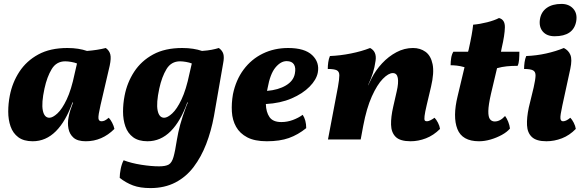

<svg xmlns="http://www.w3.org/2000/svg" viewBox="-20 -712 2982 980"><path d="M520 -467Q538 -454 543 -434.5Q548 -415 540 -377L493 -175Q481 -123 482.5 -108Q484 -93 498 -93Q506 -93 514 -96.5Q522 -100 535 -111Q544 -102 552.5 -85.5Q561 -69 564 -54Q501 9 418 9Q376 9 355.5 -9Q335 -27 329.5 -55.5Q324 -84 330 -113Q333 -131 339 -149.5Q345 -168 353 -189H350Q316 -93 265 -42Q214 9 147 9Q101 9 73.5 -11.5Q46 -32 34 -66.5Q22 -101 22 -142Q22 -183 30 -224Q43 -291 79 -346Q115 -401 175.5 -434Q236 -467 324 -467Q354 -467 379 -463Q404 -459 424 -452Q477 -456 520 -467ZM207 -260Q191 -186 198.5 -148.5Q206 -111 232 -111Q249 -111 273 -133Q297 -155 320.5 -204.5Q344 -254 361 -336L373 -388Q361 -393 343.5 -396Q326 -399 313 -399Q268 -399 244 -359.5Q220 -320 207 -260Z M748 248Q695 248 659 234.5Q623 221 591 196Q591 176 596 150.5Q601 125 611 106Q650 121 701 129Q752 137 792 137Q825 137 841 128Q857 119 865.5 89.5Q874 60 883 1Q889 -36 900 -76.5Q911 -117 931 -170L939 -189H936Q902 -93 851 -42Q800 9 733 9Q687 9 659.5 -11.5Q632 -32 620 -66.5Q608 -101 608 -142Q608 -183 616 -224Q629 -291 665 -346Q701 -401 761.5 -434Q822 -467 910 -467Q940 -467 965.5 -463Q991 -459 1011 -452Q1040 -454 1060.5 -458Q1081 -462 1097 -467Q1115 -454 1120 -436.5Q1125 -419 1119 -389L1072 -119Q1058 -43 1032.5 23Q1007 89 968.5 140Q930 191 875 219.5Q820 248 748 248ZM793 -260Q777 -186 784.5 -148.5Q792 -111 818 -111Q835 -111 859 -133Q883 -155 906.5 -204.5Q930 -254 947 -336L959 -388Q947 -393 929.5 -396Q912 -399 899 -399Q854 -399 830 -359.5Q806 -320 793 -260Z M1342 9Q1280 9 1242 -11Q1204 -31 1185 -65Q1166 -99 1163.5 -142Q1161 -185 1169 -231Q1184 -304 1223.5 -357Q1263 -410 1321.5 -438.5Q1380 -467 1451 -467Q1535 -467 1573.5 -430.5Q1612 -394 1602 -341Q1595 -305 1560 -269.5Q1525 -234 1468 -209.5Q1411 -185 1337 -181Q1338 -140 1355.5 -114.5Q1373 -89 1416 -89Q1446 -89 1474.5 -99.5Q1503 -110 1525 -126Q1543 -99 1543 -58Q1501 -24 1454.5 -7.5Q1408 9 1342 9ZM1346 -263Q1345 -255 1343 -248Q1401 -253 1439.5 -276Q1478 -299 1485 -336Q1491 -366 1480.5 -383Q1470 -400 1443 -400Q1413 -400 1386 -367.5Q1359 -335 1346 -263Z M1654 0 1705 -269Q1712 -308 1712 -327.5Q1712 -347 1698.5 -353.5Q1685 -360 1653 -360Q1653 -377 1655.5 -394.5Q1658 -412 1664 -426Q1716 -428 1771 -439Q1826 -450 1869 -467Q1904 -449 1897 -402Q1892 -367 1883.5 -340Q1875 -313 1859 -278V-276L1876 -311Q1897 -353 1930 -388.5Q1963 -424 2003.5 -445.5Q2044 -467 2088 -467Q2125 -467 2152 -447.5Q2179 -428 2188 -384.5Q2197 -341 2180 -269L2158 -176Q2149 -138 2147 -120Q2145 -102 2148 -97.5Q2151 -93 2159 -93Q2173 -93 2198 -111Q2207 -102 2215.5 -85.5Q2224 -69 2226 -54Q2193 -21 2154 -6Q2115 9 2076 9Q2022 9 1999.5 -13.5Q1977 -36 1976 -75.5Q1975 -115 1987 -167L2005 -246Q2015 -289 2010.5 -314Q2006 -339 1985 -339Q1963 -339 1934 -309.5Q1905 -280 1878 -220Q1851 -160 1834 -70L1821 0Z M2425 9Q2339 9 2314.5 -53.5Q2290 -116 2316 -222L2351 -369Q2330 -375 2312.5 -377Q2295 -379 2280 -379Q2280 -398 2283 -416.5Q2286 -435 2294 -448H2369L2372 -458Q2382 -503 2387.5 -534Q2393 -565 2395 -586Q2430 -589 2467 -598.5Q2504 -608 2527 -620Q2558 -612 2557 -572Q2556 -532 2541 -468L2537 -448H2631Q2631 -427 2629.5 -407.5Q2628 -388 2622 -376Q2591 -376 2566.5 -373.5Q2542 -371 2517 -364L2486 -233Q2473 -176 2472.5 -145.5Q2472 -115 2481 -103.5Q2490 -92 2505 -92Q2533 -92 2558 -120Q2567 -108 2574 -90.5Q2581 -73 2583 -56Q2568 -38 2541.5 -23.5Q2515 -9 2484.5 0Q2454 9 2425 9Z M2769 9Q2718 9 2695 -12.5Q2672 -34 2670 -72.5Q2668 -111 2679 -163L2704 -266Q2713 -306 2713.5 -326Q2714 -346 2700.5 -353Q2687 -360 2655 -360Q2655 -377 2657.5 -394.5Q2660 -412 2666 -426Q2718 -428 2767.5 -439Q2817 -450 2858 -467Q2882 -455 2891.5 -431.5Q2901 -408 2891 -361L2850 -172Q2839 -122 2840.5 -107.5Q2842 -93 2854 -93Q2861 -93 2870 -97Q2879 -101 2891 -111Q2900 -102 2908.5 -85.5Q2917 -69 2919 -54Q2887 -21 2848 -6Q2809 9 2769 9ZM2811 -527Q2771 -527 2750.5 -551Q2730 -575 2736 -614Q2742 -651 2770.5 -671.5Q2799 -692 2846 -692Q2884 -692 2906 -667.5Q2928 -643 2921 -603Q2907 -527 2811 -527Z"/></svg>

Font: Vollkorn ExtraBold
Style: Italic
Weight: 800
Italic angle: -11°
Designer: Friedrich Althausen
Foundry: Friedrich Althausen
Version: Version 5.000; ttfautohint (v1.8.3)